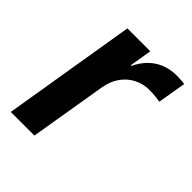

<svg xmlns="http://www.w3.org/2000/svg" viewBox="-159 -627 718 718"><g transform="rotate(45 200.5 -267.5)"><path d="M16.6 0 104 -529.3H225.1L210.4 -440.9H213.9Q235.8 -486.8 272.9 -511Q310.1 -535.2 358.9 -535.2Q370.6 -535.2 381.8 -534.4Q393.1 -533.7 401.4 -532.2L382.3 -419.9Q375 -421.4 358.4 -423.1Q341.8 -424.8 324.7 -424.8Q292.5 -424.8 264.6 -410.6Q236.8 -396.5 217.8 -369.9Q198.7 -343.3 192.4 -305.2L141.6 0Z"/></g></svg>

Font: Inter 24pt SemiBold
Style: Italic
Weight: 600
Italic angle: -9.3988°
Designer: Rasmus Andersson
Foundry: rsms
Version: Version 4.001;git-66647c0bb